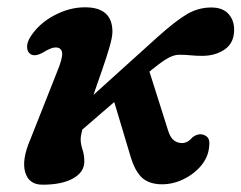

<svg xmlns="http://www.w3.org/2000/svg" viewBox="-20 -494 661 526"><path d="M288 -407Q288 -392.5 280 -365Q272 -337.5 260 -303Q248 -268.5 236 -234L411 -392Q460 -436 491.5 -454.8Q523 -473.5 559 -473.5Q592 -473.5 608 -453.5Q624 -433.5 621 -403.5Q618 -372.5 593 -356.8Q568 -341 534 -341Q516 -341 502 -342.5Q488 -344 470.5 -344Q454.5 -344 435 -331.8Q415.5 -319.5 394 -301.5L389.5 -297.5L440.5 -136.5Q446 -119 454.2 -111.5Q462.5 -104 473 -102.5Q492 -99.5 506.5 -117Q522.5 -130 538 -124.5Q548 -121 551.5 -113.2Q555 -105.5 552.5 -88Q549 -60 527.8 -36.5Q506.5 -13 476 0Q445.5 13 413.5 10.5Q382 7.5 365.2 -11Q348.5 -29.5 338.5 -62.5L293 -214.5L205.5 -139Q201 -121.5 201 -112.5Q201 -99 206 -84.2Q211 -69.5 211 -51.5Q211 -22.5 180.2 -5.2Q149.5 12 96.5 12Q59 12 49 -22.2Q39 -56.5 63.5 -113L135.5 -295Q152 -334.5 150.2 -349.2Q148.5 -364 132 -364Q120 -364 98.5 -350.5Q76 -338 64 -345.5Q54.5 -351.5 54.2 -365.2Q54 -379 64.5 -395Q88 -430.5 129.2 -452.2Q170.5 -474 213 -474Q288 -474 288 -407Z"/></svg>

Font: Fraunces 9pt SuperSoft SemiBold
Style: Italic
Weight: 600
Italic angle: -16°
Version: Version 1.000;[0bf87f6ff]